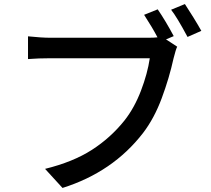

<svg xmlns="http://www.w3.org/2000/svg" viewBox="-20 -882 1040 946"><path d="M972 -730 904 -700Q851 -799 823 -834L891 -862Q909 -835 933 -796Q957 -757 972 -730ZM835 -594Q814 -498 777 -398.5Q740 -299 685 -227Q536 -34 288 44L202 -50Q340 -84 432.5 -143.5Q525 -203 593 -288Q642 -350 674.5 -435Q707 -520 718 -595H226Q170 -595 118 -591V-703Q186 -696 227 -696H711Q740 -696 756 -698Q731 -746 690 -809L757 -836Q796 -779 836 -704L798 -688L853 -652Q846 -638 835 -594Z"/></svg>

Font: Sinter Medium
Style: Regular
Weight: 500
Foundry: Adobe & rsms
Version: Version 1.000